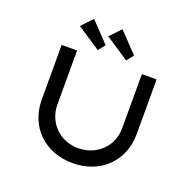

<svg xmlns="http://www.w3.org/2000/svg" viewBox="-158 -1096 1274 1264"><g transform="rotate(20 479.5 -464.5)"><path d="M619 -798 488 -935 416 -859 581 -750ZM420 -798 289 -935 217 -859 382 -750ZM479 6C677 6 812 -131 812 -317V-701H709V-322C709 -194 611 -99 479 -99C355 -99 255 -194 255 -322V-701H147V-317C147 -131 282 6 479 6Z"/></g></svg>

Font: Lexend Peta
Style: Regular
Weight: 400
Designer: Bonnie Shaver-Troup, Thomas Jockin
Foundry: Lexend
Version: Version 1.007